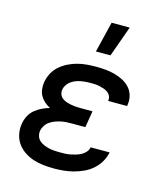

<svg xmlns="http://www.w3.org/2000/svg" viewBox="-113 -845 826 942"><g transform="rotate(15 300.0 -374.0)"><path d="M249 8Q221 8 194 5Q167 2 142.5 -6Q118 -14 96.5 -28.5Q75 -43 60.5 -63.5Q46 -84 40.5 -110.5Q35 -137 40 -165Q43 -184 52.5 -203Q62 -222 78.5 -236Q95 -250 114 -259Q133 -268 153 -274Q137 -282 124 -293.5Q111 -305 102.5 -320Q94 -335 92 -353.5Q90 -372 93 -390Q97 -413 108.5 -435Q120 -457 139 -473.5Q158 -490 180.5 -501Q203 -512 226 -518Q249 -524 272.5 -526Q296 -528 319 -528Q343 -528 366.5 -526Q390 -524 413 -518Q436 -512 456.5 -501.5Q477 -491 492.5 -474.5Q508 -458 514.5 -435Q521 -412 517 -388L516 -381H420V-384Q422 -396 417 -406.5Q412 -417 403 -423.5Q394 -430 382.5 -434Q371 -438 359.5 -440.5Q348 -443 336 -443.5Q324 -444 311 -444Q299 -444 287 -443Q275 -442 262.5 -439.5Q250 -437 238 -432Q226 -427 215.5 -419.5Q205 -412 197.5 -400.5Q190 -389 188 -377Q186 -364 190 -353Q194 -342 203 -334.5Q212 -327 223.5 -323Q235 -319 247 -316.5Q259 -314 271 -313Q283 -312 295 -312H359L345 -228H281Q267 -228 252.5 -227.5Q238 -227 223.5 -224Q209 -221 195 -216Q181 -211 168 -202.5Q155 -194 146.5 -181Q138 -168 135 -154Q133 -140 137 -126.5Q141 -113 151 -104Q161 -95 174 -89.5Q187 -84 200.5 -81Q214 -78 227.5 -77Q241 -76 256 -76Q269 -76 282 -76.5Q295 -77 308.5 -79.5Q322 -82 335.5 -86Q349 -90 361.5 -96.5Q374 -103 383.5 -114Q393 -125 396 -139H492V-138Q487 -113 473.5 -90Q460 -67 440 -49.5Q420 -32 396 -21Q372 -10 347.5 -3.5Q323 3 298 5.5Q273 8 249 8ZM299 -600 337 -756H429L373 -600Z"/></g></svg>

Font: Iosevka Aile Medium Oblique
Style: Regular
Weight: 500
Italic angle: -9°
Designer: Belleve Invis
Foundry: Belleve Invis
Version: Version 31.1.0; ttfautohint (v1.8.4)